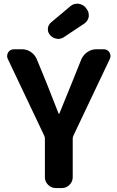

<svg xmlns="http://www.w3.org/2000/svg" viewBox="-20 -1002 620 1017"><path d="M275.4 -5.9Q252 -5.9 234.9 -22.9Q217.8 -40 217.8 -63.5V-267.6Q217.8 -275.4 214.8 -282.2L21.5 -689.5Q17.6 -697.3 17.6 -705.1Q17.6 -714.8 23.4 -724.6Q34.2 -741.2 54.7 -741.2H95.7Q122.1 -741.2 143.6 -726.6Q165 -711.9 174.8 -688.5L226.6 -562.5Q264.6 -463.9 290 -401.4Q290 -399.4 292 -399.4Q293.9 -399.4 294.9 -401.4Q355.5 -551.8 360.4 -562.5L411.1 -688.5Q421.9 -711.9 443.4 -726.6Q464.8 -741.2 491.2 -741.2H529.3Q548.8 -741.2 559.6 -724.6Q565.4 -714.8 565.4 -705.1Q565.4 -697.3 561.5 -689.5L368.2 -282.2Q365.2 -275.4 365.2 -267.6V-63.5Q365.2 -40 348.1 -22.9Q331.1 -5.9 307.6 -5.9ZM319.3 -805.7Q304.7 -795.9 288.1 -795.9Q284.2 -795.9 280.3 -796.9Q259.8 -799.8 246.1 -815.4Q233.4 -829.1 233.4 -846.7Q233.4 -869.1 251 -883.8L352.5 -968.8Q368.2 -982.4 388.7 -982.4Q391.6 -982.4 394.5 -982.4Q418 -979.5 433.6 -961.9L438.5 -955.1Q450.2 -940.4 450.2 -922.9Q450.2 -918.9 450.2 -914.1Q446.3 -891.6 427.7 -877.9Z"/></svg>

Font: Gen Jyuu Gothic Bold
Style: Bold
Weight: 700
Designer: [Source Han Sans]
Ryoko NISHIZUKA  (kana & ideographs); Paul D. Hunt (Latin, Greek & Cyrillic); Wenlong ZHANG  (bopomofo
Version: Version 1.002.20150607